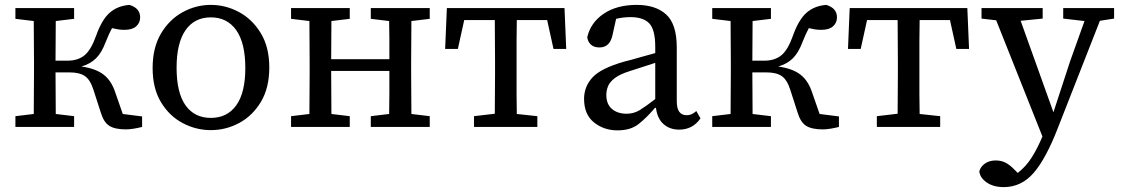

<svg xmlns="http://www.w3.org/2000/svg" viewBox="-20 -519 4583 785"><path d="M392 -59 362 -152Q349 -193 327 -208Q305 -223 265 -223H207Q207 -183 207.5 -137.5Q208 -92 208 -53L283 -44V0H43V-44L118 -53Q118 -91 118.5 -135Q119 -179 119 -215V-271Q119 -307 118.5 -351Q118 -395 118 -433L43 -442V-486H283V-442L208 -433Q208 -396 207.5 -353Q207 -310 207 -271H257Q298 -271 325 -292.5Q352 -314 373 -373Q396 -438 428 -466.5Q460 -495 509 -499Q553 -486 553 -448Q553 -426 537 -411.5Q521 -397 489 -397Q474 -397 462 -399Q450 -401 438 -404Q432 -393 425.5 -379Q419 -365 412 -347Q396 -304 373 -281Q350 -258 313 -247Q371 -239 403.5 -214Q436 -189 452 -139L482 -53L561 -43V0Q545 4 527.5 7Q510 10 495 10Q450 10 427 -4.5Q404 -19 392 -59Z M842 13Q781 13 726.5 -16Q672 -45 638 -101.5Q604 -158 604 -241Q604 -324 638 -381.5Q672 -439 726.5 -469Q781 -499 842 -499Q903 -499 957.5 -469.5Q1012 -440 1046.5 -383Q1081 -326 1081 -243Q1081 -160 1047 -103Q1013 -46 958.5 -16.5Q904 13 842 13ZM842 -37Q909 -37 946 -88.5Q983 -140 983 -241Q983 -343 946 -395.5Q909 -448 842 -448Q775 -448 738.5 -395.5Q702 -343 702 -242Q702 -140 738.5 -88.5Q775 -37 842 -37Z M1496 -442V-486H1737V-442L1662 -433Q1662 -394 1661.5 -350.5Q1661 -307 1661 -271V-215Q1661 -179 1661.5 -135.5Q1662 -92 1662 -53L1737 -44V0H1496V-44L1571 -53Q1572 -93 1572 -139.5Q1572 -186 1572 -229H1334Q1334 -183 1334.5 -137Q1335 -91 1335 -53L1410 -44V0H1170V-44L1245 -53Q1245 -91 1245.5 -135Q1246 -179 1246 -215V-271Q1246 -307 1245.5 -351Q1245 -395 1245 -433L1170 -442V-486H1410V-442L1335 -433Q1335 -396 1334.5 -354.5Q1334 -313 1334 -277H1572Q1572 -315 1572 -356Q1572 -397 1571 -433Z M1800 -319 1807 -486H2288L2295 -319H2243L2217 -437H2093Q2092 -398 2092 -353.5Q2092 -309 2092 -271V-215Q2092 -179 2092 -135.5Q2092 -92 2093 -53L2177 -44V0H1918V-44L2003 -54Q2003 -92 2003.5 -135.5Q2004 -179 2004 -215V-271Q2004 -309 2003.5 -353.5Q2003 -398 2003 -437H1878L1852 -319Z M2757 11Q2718 11 2692.5 -12Q2667 -35 2662 -78H2658Q2623 -37 2590.5 -11.5Q2558 14 2505 14Q2449 14 2408.5 -18.5Q2368 -51 2368 -115Q2368 -165 2402.5 -202.5Q2437 -240 2532 -267Q2564 -275 2596 -284.5Q2628 -294 2659 -302V-327Q2659 -398 2634.5 -423.5Q2610 -449 2558 -449Q2528 -449 2499 -442L2485 -379Q2475 -325 2431 -325Q2408 -325 2395.5 -337Q2383 -349 2381 -367Q2395 -427 2448.5 -463Q2502 -499 2583 -499Q2661 -499 2704 -459.5Q2747 -420 2747 -325V-106Q2747 -75 2757.5 -61.5Q2768 -48 2787 -48Q2800 -48 2809.5 -53Q2819 -58 2827 -65L2844 -35Q2812 11 2757 11ZM2459 -131Q2459 -93 2482 -73.5Q2505 -54 2542 -54Q2571 -54 2595 -68.5Q2619 -83 2659 -114V-262L2557 -229Q2515 -216 2494 -200Q2473 -184 2466 -166.5Q2459 -149 2459 -131Z M3241 -59 3211 -152Q3198 -193 3176 -208Q3154 -223 3114 -223H3056Q3056 -183 3056.5 -137.5Q3057 -92 3057 -53L3132 -44V0H2892V-44L2967 -53Q2967 -91 2967.5 -135Q2968 -179 2968 -215V-271Q2968 -307 2967.5 -351Q2967 -395 2967 -433L2892 -442V-486H3132V-442L3057 -433Q3057 -396 3056.5 -353Q3056 -310 3056 -271H3106Q3147 -271 3174 -292.5Q3201 -314 3222 -373Q3245 -438 3277 -466.5Q3309 -495 3358 -499Q3402 -486 3402 -448Q3402 -426 3386 -411.5Q3370 -397 3338 -397Q3323 -397 3311 -399Q3299 -401 3287 -404Q3281 -393 3274.5 -379Q3268 -365 3261 -347Q3245 -304 3222 -281Q3199 -258 3162 -247Q3220 -239 3252.5 -214Q3285 -189 3301 -139L3331 -53L3410 -43V0Q3394 4 3376.5 7Q3359 10 3344 10Q3299 10 3276 -4.5Q3253 -19 3241 -59Z M3447 -319 3454 -486H3935L3942 -319H3890L3864 -437H3740Q3739 -398 3739 -353.5Q3739 -309 3739 -271V-215Q3739 -179 3739 -135.5Q3739 -92 3740 -53L3824 -44V0H3565V-44L3650 -54Q3650 -92 3650.5 -135.5Q3651 -179 3651 -215V-271Q3651 -309 3650.5 -353.5Q3650 -398 3650 -437H3525L3499 -319Z M4327 -443V-486H4535V-443L4477 -434L4306 2Q4257 129 4206.5 187.5Q4156 246 4084 246Q4041 246 4013.5 226.5Q3986 207 3984 181Q3990 161 4008 149Q4026 137 4051 137Q4074 137 4092 146.5Q4110 156 4129 176L4141 188Q4175 162 4199 123.5Q4223 85 4242 39L4053 -436L3993 -443V-486H4243V-443L4153 -434L4287 -60L4355 -268L4414 -433Z"/></svg>

Font: Source Serif 4 SmText
Style: Regular
Weight: 400
Designer: Frank Grießhammer
Foundry: Adobe
Version: Version 4.005;hotconv 1.1.0;makeotfexe 2.6.0